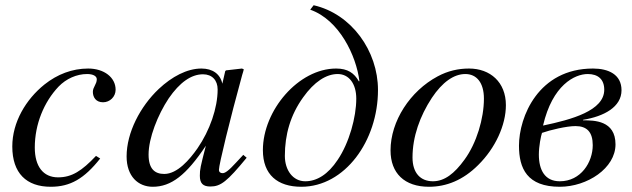

<svg xmlns="http://www.w3.org/2000/svg" viewBox="-20 -703 2415 734"><path d="M347 -107C293 -50 255 -25 202 -25C145 -25 113 -67 113 -139C113 -228 148 -313 204 -372C233 -402 273 -420 313 -420C336 -420 350 -412 350 -400C350 -381 335 -370 335 -352C335 -332 346 -312 374 -312C400 -312 422 -333 422 -360C422 -407 378 -441 317 -441C256 -441 199 -419 150 -380C79 -323 27 -236 27 -143C27 -41 81 11 174 11C249 11 302 -20 363 -97Z M812 -361C812 -290 782 -204 735 -136C705 -93 658 -38 608 -38C572 -38 548 -57 548 -112C548 -175 583 -264 625 -327C667 -388 711 -419 756 -419C791 -419 812 -396 812 -361ZM910 -111 883 -82C853 -49 840 -41 831 -41C823 -41 817 -45 817 -54C817 -74 859 -246 906 -417C909 -427 910 -429 912 -438L905 -441L844 -434L841 -431L830 -383C822 -420 793 -441 750 -441C695 -441 637 -410 587 -363C516 -296 464 -196 464 -105C464 -29 508 11 564 11C634 11 692 -33 767 -146C746 -64 744 -56 744 -31C744 -2 756 10 784 10C824 10 848 -9 923 -100Z M1342 -326C1342 -255 1315 -157 1271 -92C1234 -36 1191 -10 1147 -10C1100 -10 1069 -52 1069 -107C1069 -188 1090 -263 1139 -331C1181 -390 1227 -420 1271 -420C1314 -420 1342 -383 1342 -326ZM1166 -666C1277 -627 1342 -490 1354 -393L1352 -392C1334 -424 1309 -441 1265 -441C1121 -441 985 -281 985 -129C985 -35 1041 11 1132 11C1298 11 1425 -164 1425 -359C1425 -508 1324 -650 1179 -683Z M1830 -326C1830 -250 1802 -156 1756 -93C1717 -39 1679 -10 1635 -10C1588 -10 1557 -41 1557 -101C1557 -180 1585 -259 1631 -329C1671 -389 1715 -420 1759 -420C1802 -420 1830 -387 1830 -326ZM1914 -301C1914 -389 1854 -441 1773 -441C1732 -441 1692 -432 1653 -411C1548 -355 1473 -240 1473 -128C1473 -41 1526 11 1620 11C1686 11 1750 -14 1808 -72C1874 -137 1914 -225 1914 -301Z M2246 -148C2246 -83 2201 -10 2120 -10C2063 -10 2040 -53 2040 -112C2040 -144 2048 -184 2052 -195C2083 -206 2146 -221 2180 -221C2224 -221 2246 -198 2246 -148ZM2290 -360C2290 -280 2166 -246 2056 -223C2092 -378 2177 -420 2227 -420C2266 -420 2290 -400 2290 -360ZM2209 -245C2289 -258 2356 -294 2356 -358C2356 -419 2305 -441 2247 -441C2038 -441 1964 -256 1964 -146C1964 -59 1995 11 2120 11C2225 11 2333 -60 2333 -151C2333 -243 2251 -243 2209 -243Z"/></svg>

Font: XITS
Style: Italic
Weight: 400
Italic angle: -16.33°
Designer: MicroPress Inc., with final additions and corrections provided by Coen Hoffman, Elsevier (retired)
Version: Version 1.302